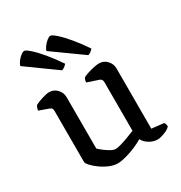

<svg xmlns="http://www.w3.org/2000/svg" viewBox="-177 -878 947 1007"><g transform="rotate(-30 296.5 -374.5)"><path d="M246 4Q222 4 196 -7Q170 -18 147 -34.5Q124 -51 109.5 -67Q95 -83 95 -93V-400Q95 -408 92 -414.5Q89 -421 79 -424L21 -445Q23 -457 26 -464Q29 -471 32 -474Q49 -483 76 -491.5Q103 -500 119 -500Q147 -500 166.5 -479.5Q186 -459 186 -430V-120Q196 -110 212 -98Q228 -86 244.5 -76.5Q261 -67 274 -67Q286 -67 308 -73.5Q330 -80 354 -89Q378 -98 397 -106V-400Q397 -419 381 -424L313 -447Q315 -467 322 -474Q333 -480 352 -486Q371 -492 390.5 -496Q410 -500 421 -500Q449 -500 468.5 -479.5Q488 -459 488 -430V-66L561 -58Q564 -55 566.5 -48.5Q569 -42 569 -34Q563 -25 548.5 -17.5Q534 -10 517.5 -5Q501 0 490 0Q464 0 440 -14.5Q416 -29 406 -50Q385 -37 355.5 -24.5Q326 -12 296.5 -4Q267 4 246 4ZM236 -565 57 -694Q64 -716 83.5 -734.5Q103 -753 114 -753Q123 -753 147 -732Q171 -711 202.5 -673.5Q234 -636 267 -587Q263 -582 254.5 -575Q246 -568 236 -565ZM395 -565 215 -694Q219 -707 230 -721Q241 -735 253 -744Q265 -753 273 -753Q282 -753 306 -732Q330 -711 361.5 -673.5Q393 -636 426 -587Q422 -582 413 -574.5Q404 -567 395 -565Z"/></g></svg>

Font: Texturina
Style: Regular
Weight: 400
Designer: Guillermo Torres Carreño
Foundry: Omnibus-Type
Version: Version 1.002; ttfautohint (v1.8.3)